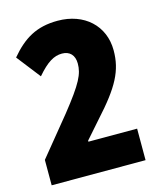

<svg xmlns="http://www.w3.org/2000/svg" viewBox="-109 -804 741 883"><g transform="rotate(-15 261.0 -362.0)"><path d="M474 0V-150H242V-155L315 -238C426 -360 463 -430 463 -526C463 -644 375 -724 249 -724C148 -724 85 -686 21 -610L109 -497C157 -553 191 -573 229 -573C266 -573 288 -550 288 -510C288 -461 269 -420 174 -301L27 -121V0Z"/></g></svg>

Font: Noto Sans Arabic UI Cn Bk
Style: Regular
Weight: 900
Width: 3
Designer: Monotype Design Team, Nadine Chahine and Nizar Qandah
Foundry: Monotype Imaging Inc.
Version: Version 2.010